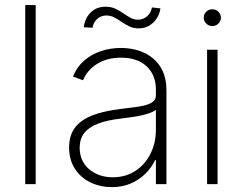

<svg xmlns="http://www.w3.org/2000/svg" viewBox="-20 -748 986 780"><path d="M125 -727.5V0H82.5V-727.5Z M434.6 12.2Q387.2 12.2 347.7 -6.8Q308.1 -25.9 284.4 -62.3Q260.7 -98.6 260.7 -149.9Q260.7 -184.1 272.9 -210.2Q285.2 -236.3 310.3 -255.1Q335.4 -273.9 374.8 -286.1Q414.1 -298.3 468.8 -305.2Q510.7 -310.1 543.5 -314.9Q576.2 -319.8 594.7 -330.3Q613.3 -340.8 613.3 -361.3V-383.8Q613.3 -443.4 575.7 -478.5Q538.1 -513.7 472.2 -513.7Q414.1 -513.7 373.8 -488Q333.5 -462.4 317.4 -421.9L276.4 -437Q292.5 -476.6 322.3 -502.2Q352.1 -527.8 390.6 -540.5Q429.2 -553.2 471.2 -553.2Q507.8 -553.2 541 -543.2Q574.2 -533.2 600.3 -512Q626.5 -490.7 641.4 -458.3Q656.2 -425.8 656.2 -380.9V0H613.3V-98.1H610.4Q596.2 -67.9 571.3 -43Q546.4 -18.1 512 -2.9Q477.5 12.2 434.6 12.2ZM438.5 -27.8Q489.7 -27.8 529.1 -53.2Q568.4 -78.6 590.8 -122.3Q613.3 -166 613.3 -221.2V-301.8Q605 -294.9 589.6 -289.3Q574.2 -283.7 554.9 -279.3Q535.6 -274.9 514.6 -272Q493.7 -269 473.6 -266.6Q413.6 -259.8 376.2 -244.9Q338.9 -230 321.3 -206.3Q303.7 -182.6 303.7 -148.4Q303.7 -92.8 342.5 -60.3Q381.3 -27.8 438.5 -27.8ZM543.9 -632.8Q522.5 -632.8 505.9 -640.6Q489.3 -648.4 474.6 -658.7Q460 -668.9 444.8 -677Q429.7 -685.1 411.6 -685.1Q389.2 -684.6 374 -670.4Q358.9 -656.2 356 -635.3L320.3 -637.2Q324.7 -673.8 348.4 -697.3Q372.1 -720.7 408.7 -720.7Q431.6 -720.7 448.7 -712.6Q465.8 -704.6 480.5 -694.3Q495.1 -684.1 509.5 -676Q523.9 -668 541 -668Q561 -668 576.9 -681.2Q592.8 -694.3 597.2 -717.8L631.8 -713.9Q626 -677.7 601.6 -655.3Q577.1 -632.8 543.9 -632.8Z M821.3 0V-545.9H863.8V0ZM842.8 -642.1Q828.1 -642.1 817.9 -652.3Q807.6 -662.6 807.6 -676.3Q807.6 -690.4 817.9 -700.4Q828.1 -710.4 842.3 -710.4Q856.9 -710.4 867.2 -700.4Q877.4 -690.4 877.4 -676.3Q877.4 -662.6 867.2 -652.3Q856.9 -642.1 842.8 -642.1Z"/></svg>

Font: Inter Tight ExtraLight
Style: Regular
Weight: 250
Designer: Rasmus Andersson
Foundry: rsms
Version: Version 3.004